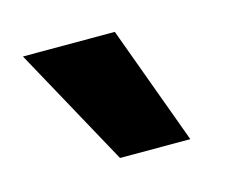

<svg xmlns="http://www.w3.org/2000/svg" viewBox="-48 -851 408 343"><g transform="rotate(-15 156.5 -680.0)"><path d="M137.3 -570 16.7 -790H186.6L267.3 -570Z"/></g></svg>

Font: M PLUS 1 Thin
Style: Regular
Weight: 100
Designer: Coji Morishita
Foundry: UNDERFOREST DESIGN
Version: Version 1.001